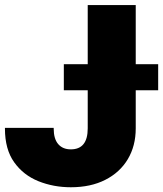

<svg xmlns="http://www.w3.org/2000/svg" viewBox="-20 -748 660 777"><path d="M266.6 9.8Q196.8 9.8 135.7 -14.6Q74.7 -39.1 37.4 -91.3Q0 -143.6 0 -227.5V-230.5H197.3V-227.5Q197.3 -186 215.6 -164.8Q233.9 -143.6 266.6 -143.6Q335 -143.6 335 -228.5V-727.5H529.3V-228.5Q529.3 -157.7 497.3 -104Q465.3 -50.3 406.2 -20.3Q347.2 9.8 266.6 9.8ZM238.3 -382.8V-488.3H620.1V-382.8Z"/></svg>

Font: Inter Tight Black
Style: Regular
Weight: 900
Designer: Rasmus Andersson
Foundry: rsms
Version: Version 3.004; ttfautohint (v1.8.4.7-5d5b)